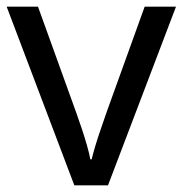

<svg xmlns="http://www.w3.org/2000/svg" viewBox="-20 -556 548 576"><path d="M203 0 0 -536H94L208 -220Q216 -198 225 -171Q234 -144 241 -119.5Q248 -95 251 -78H255Q259 -95 266.5 -120Q274 -145 283.5 -172Q293 -199 300 -220L414 -536H508L304 0Z"/></svg>

Font: lhindi15
Style: Regular
Weight: 400
Designer: Jelle Bosma - Monotype Design Team
Foundry: Monotype Imaging Inc.
Version: Version 2.006